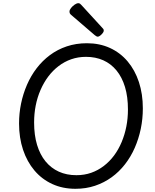

<svg xmlns="http://www.w3.org/2000/svg" viewBox="-20 -1160 965 1199"><path d="M451 19Q371 19 306 -11Q241 -41 195 -95.5Q149 -150 124 -224.5Q99 -299 99 -389Q99 -452 111.5 -513Q124 -574 148.5 -630.5Q173 -687 209 -734Q245 -781 292 -816Q339 -851 397 -870.5Q455 -890 523 -890Q602 -890 666.5 -860.5Q731 -831 777 -776.5Q823 -722 847.5 -647.5Q872 -573 872 -483Q872 -417 859 -355Q846 -293 821.5 -237Q797 -181 760.5 -134Q724 -87 677 -53Q630 -19 573.5 0Q517 19 451 19ZM457 -66Q507 -66 549.5 -81Q592 -96 628 -123.5Q664 -151 692 -188.5Q720 -226 739.5 -272.5Q759 -319 769 -370Q779 -421 779 -476Q779 -556 760.5 -617Q742 -678 707.5 -720Q673 -762 625 -783.5Q577 -805 517 -805Q468 -805 425 -790Q382 -775 345.5 -747Q309 -719 281 -681.5Q253 -644 233 -598Q213 -552 203 -501Q193 -450 193 -395Q193 -316 211.5 -255Q230 -194 264.5 -152Q299 -110 347.5 -88Q396 -66 457 -66ZM590 -931Q586 -931 581 -934Q576 -937 571 -941L429 -1063Q419 -1071 416.5 -1076Q414 -1081 414 -1088Q414 -1098 423.5 -1110Q433 -1122 446 -1131Q459 -1140 469 -1140Q475 -1140 479.5 -1137Q484 -1134 488 -1129L619 -986Q626 -979 627 -975.5Q628 -972 628 -969Q628 -959 614 -945Q600 -931 590 -931Z"/></svg>

Font: Playwrite GB J
Style: Italic
Weight: 400
Italic angle: -7.01216°
Designer: Veronika Burian, José Scaglione
Foundry: TypeTogether
Version: Version 1.002